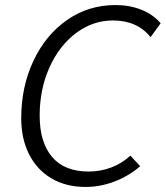

<svg xmlns="http://www.w3.org/2000/svg" viewBox="-20 -730 656 760"><path d="M64 -262Q64 -386 112 -488.5Q160 -591 245 -650.5Q330 -710 437 -710Q493 -710 539.5 -691.5Q586 -673 616 -638L576 -583Q523 -649 427 -649Q348 -649 281.5 -599.5Q215 -550 176 -463.5Q137 -377 137 -272Q137 -167 186 -109Q235 -51 331 -51Q377 -51 420 -67Q463 -83 496 -114L535 -72Q488 -32 432 -11Q376 10 319 10Q241 10 183.5 -24Q126 -58 95 -119.5Q64 -181 64 -262Z"/></svg>

Font: Niramit Light
Style: Italic
Weight: 300
Italic angle: -10°
Designer: Katatrad Aksorn Co.,Ltd.
Foundry: Cadson Demak Co.,Ltd.
Version: Version 1.000; ttfautohint (v1.6)